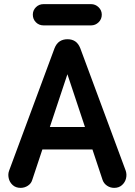

<svg xmlns="http://www.w3.org/2000/svg" viewBox="-20 -900 652 930"><path d="M80 10Q56 10 41 -4Q26 -18 22 -37.5Q18 -57 24 -73L244 -666Q253 -689 269 -699.5Q285 -710 307 -710Q329 -710 344.5 -699.5Q360 -689 369 -666L589 -73Q595 -55 590.5 -36Q586 -17 571 -3.5Q556 10 533 10Q514 10 498.5 -0.5Q483 -11 477 -28L292 -584H321L136 -28Q131 -11 115 -0.5Q99 10 80 10ZM134 -176V-285H469V-176ZM191 -777Q169 -777 154 -792Q139 -807 139 -829Q139 -850 154 -865Q169 -880 191 -880H421Q442 -880 457.5 -865Q473 -850 473 -829Q473 -807 457.5 -792Q442 -777 421 -777Z"/></svg>

Font: National Park SemiBold
Style: Regular
Weight: 600
Designer: Andrea Herstowski, Ben Hoepner
Version: Version 1.009